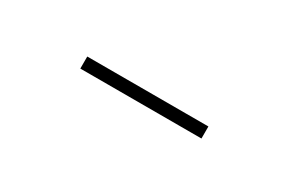

<svg xmlns="http://www.w3.org/2000/svg" viewBox="-11 -758 328 221"><g transform="rotate(30 153.0 -647.0)"><path d="M75 -655H236V-639H75Z"/></g></svg>

Font: Big Shoulders Display SC Thin
Style: Regular
Weight: 100
Designer: Patric King
Foundry: XO Type Co
Version: Version 2.002